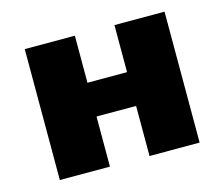

<svg xmlns="http://www.w3.org/2000/svg" viewBox="-75 -571 783 670"><g transform="rotate(-15 316.5 -236.5)"><path d="M388 0V-473H569V0ZM64 0V-473H245V0ZM136 -181V-303H495V-181Z"/></g></svg>

Font: Ysabeau SC Black
Style: Regular
Weight: 900
Designer: Christian Thalmann (Catharsis Fonts)
Version: Version 2.001;gftools[0.9.30]; featfreeze: smcp